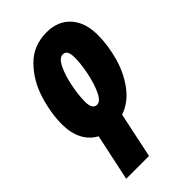

<svg xmlns="http://www.w3.org/2000/svg" viewBox="-242 -643 964 964"><g transform="rotate(-45 240.0 -161.5)"><path d="M106 -9Q64 -31 41 -75Q18 -119 18 -181Q18 -263 46 -351.5Q74 -440 135.5 -501.5Q197 -563 290 -563Q371 -563 417 -511.5Q463 -460 463 -372Q463 -299 442 -222.5Q421 -146 376.5 -85.5Q332 -25 266 -2L215 240H53ZM301 -372Q301 -400 293.5 -413.5Q286 -427 269 -427Q244 -427 223.5 -384.5Q203 -342 191.5 -283Q180 -224 180 -180Q180 -126 213 -126Q237 -126 257 -168.5Q277 -211 289 -270Q301 -329 301 -372Z"/></g></svg>

Font: Noto Sans UI CondBlack
Style: Italic
Weight: 900
Width: 3
Italic angle: -12°
Designer: Monotype Design Team
Foundry: Monotype Imaging Inc.
Version: Version 1.001